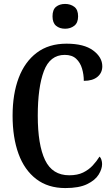

<svg xmlns="http://www.w3.org/2000/svg" viewBox="-20 -946 571 976"><path d="M312 10Q224 10 164 -36Q104 -82 74 -164.5Q44 -247 44 -358Q44 -468 75 -550Q106 -632 167 -678Q228 -724 318 -724Q407 -724 453.5 -689.5Q500 -655 500 -609Q500 -576 475.5 -555.5Q451 -535 406 -535Q406 -567 397 -597.5Q388 -628 367 -647.5Q346 -667 309 -667Q234 -667 203 -584.5Q172 -502 172 -358Q172 -210 209 -132.5Q246 -55 332 -55Q374 -55 402.5 -69Q431 -83 451 -104.5Q471 -126 486 -150Q492 -145 495.5 -134Q499 -123 499 -112Q499 -87 481.5 -58.5Q464 -30 423 -10Q382 10 312 10ZM311 -800Q283 -800 265 -815Q247 -830 247 -863Q247 -897 265 -911.5Q283 -926 311 -926Q338 -926 357.5 -911.5Q377 -897 377 -863Q377 -830 357.5 -815Q338 -800 311 -800Z"/></svg>

Font: Noto Serif Ethiopic ExtraCondensed SemiBold
Style: Regular
Weight: 600
Width: 2
Designer: Monotype Design Team
Foundry: Monotype Imaging Inc.
Version: Version 2.102; ttfautohint (v1.8.4.7-5d5b)